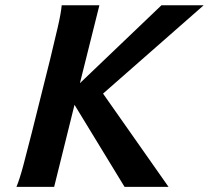

<svg xmlns="http://www.w3.org/2000/svg" viewBox="-20 -726 811 746"><path d="M771.5 -705.6 380.4 -362.3 634.8 0H463.9L269.5 -318.8L190.4 0H43.9Q56.2 -29.3 70.8 -84Q85.4 -138.7 103.5 -210.4L174.8 -495.6Q192.4 -567.4 204.8 -621.8Q217.3 -676.3 219.7 -705.6H366.2L290.5 -402.8L607.4 -705.6Z"/></svg>

Font: Andika New Basic
Style: Bold Italic
Weight: 700
Italic angle: -14°
Designer: Victor Gaultney, Annie Olsen, Pablo Ugerman
Foundry: SIL International
Version: Version 5.500